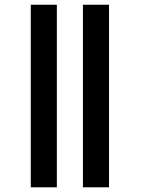

<svg xmlns="http://www.w3.org/2000/svg" viewBox="-20 -798 707 818"><path d="M444.4 0H333.3V-777.8H444.4ZM222.2 0H111.1V-777.8H222.2Z"/></svg>

Font: Pixeloid Mono
Style: Regular
Weight: 400
Monospace: yes
Designer: GGBotNet
Foundry: GGBotNet
Version: 0.5